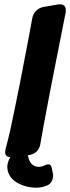

<svg xmlns="http://www.w3.org/2000/svg" viewBox="-20 -739 326 893"><path d="M186 31C177 35 169 37 160 37C129 37 113 11 110 -17C141 -20 162 -39 167 -66L184 -161C203 -261 223 -369 242 -462C251 -505 259 -549 268 -593L285 -679C286 -682 286 -686 286 -691C286 -710 277 -719 258 -719C255 -719 252 -718 248 -718L184 -707C157 -703 135 -682 130 -654L114 -567C87 -422 59 -280 28 -135C21 -103 13 -73 6 -46C5 -39 4 -35 4 -32C4 -17 12 -9 28 -8C19 7 14 22 14 37C14 105 92 134 149 134C165 134 180 131 195 125C215 120 227 98 227 78C227 71 226 66 225 63L221 43C218 31 213 25 205 25C200 25 193 27 186 31Z"/></svg>

Font: Bangerz
Style: Bold
Weight: 700
Designer: vernon adams
Foundry: Vernon Adams
Version: Version 2.10;December 28, 2023;FontCreator 13.0.0.2683 64-bi